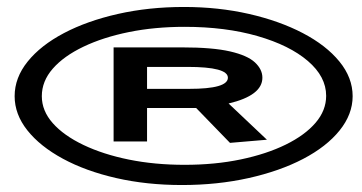

<svg xmlns="http://www.w3.org/2000/svg" viewBox="-20 -549 1040 551"><path d="M502 -18Q401 -18 313.5 -38Q226 -58 160.5 -93.5Q95 -129 58.5 -175Q22 -221 22 -273Q22 -326 59.5 -372.5Q97 -419 163.5 -454Q230 -489 318.5 -509Q407 -529 508 -529Q607 -529 694.5 -509Q782 -489 849 -454Q916 -419 954 -372.5Q992 -326 992 -273Q992 -221 954.5 -174.5Q917 -128 850 -93Q783 -58 693.5 -38Q604 -18 502 -18ZM510 -76Q597 -76 671 -91.5Q745 -107 800 -134Q855 -161 885.5 -196.5Q916 -232 916 -274Q916 -329 863.5 -374Q811 -419 719 -445.5Q627 -472 510 -472Q424 -472 350 -457Q276 -442 219.5 -415Q163 -388 131.5 -352Q100 -316 100 -273Q100 -231 131.5 -195.5Q163 -160 219.5 -133Q276 -106 350 -91Q424 -76 510 -76ZM640 -139 543 -239H402V-143H306V-413H503Q590 -413 640 -401.5Q690 -390 711.5 -370Q733 -350 733 -326Q733 -275 636 -252L746 -148ZM402 -294H523Q634 -294 634 -326Q634 -357 518 -357H402Z"/></svg>

Font: Inconsolata UltraExpanded SemiBold
Style: Regular
Weight: 600
Width: 9
Monospace: yes
Designer: Raph Levien, Cyreal, Brenton Simpson
Foundry: Raph Levien, Cyreal, Google
Version: Version 3.001; ttfautohint (v1.8.2.53-6de2)